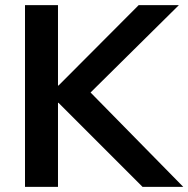

<svg xmlns="http://www.w3.org/2000/svg" viewBox="-20 -725 731 745"><path d="M77 0V-705H205V-393H207L518 -705H674L302 -337L303 -395L691 0H533L207 -326H205V0Z"/></svg>

Font: Nunito Sans 12pt ExtraLight 12pt
Style: Bold
Weight: 700
Version: Version 3.101;gftools[0.9.27]